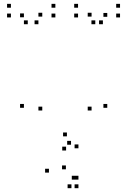

<svg xmlns="http://www.w3.org/2000/svg" viewBox="-20 -760 660 997"><path d="M537 -200.2V-220.2H517V-200.2ZM537 -672.7V-692.7H517V-672.7ZM514.3 -634.2V-654.2H494.3V-634.2ZM603.3 -669.5V-689.5H583.3V-669.5ZM603.3 -720V-740H583.3V-720ZM385.3 -720V-740H365.3V-720ZM385.3 -669.5V-689.5H365.3V-669.5ZM474.8 -634.2V-654.2H454.8V-634.2ZM455.5 -673.8V-693.8H435.5V-673.8ZM455.5 -186.2V-206.2H435.5V-186.2ZM327.5 -52V-72H307.5V-52ZM199.5 -186.2V-206.2H179.5V-186.2ZM199.5 -673.8V-693.8H179.5V-673.8ZM179.5 -634.2V-654.2H159.5V-634.2ZM267.5 -669.5V-689.5H247.5V-669.5ZM267.5 -720V-740H247.5V-720ZM36.7 -720V-740H16.7V-720ZM36.7 -669.5V-689.5H16.7V-669.5ZM124.2 -634.2V-654.2H104.2V-634.2ZM104.2 -670.3V-690.3H84.2V-670.3ZM104.2 -200.2V-220.2H84.2V-200.2ZM323.2 21.5V1.5H303.2V21.5ZM387.3 217.2V197.2H367.3V217.2ZM387.3 172.7V152.7H367.3V172.7ZM372.8 172.7V152.7H352.8V172.7ZM322.2 119.2V99.2H302.2V119.2ZM387.3 10V-10H367.3V10ZM348.8 -8.5V-28.5H328.8V-8.5ZM234.2 136.3V116.3H214.2V136.3ZM351 217.2V197.2H331V217.2Z"/></svg>

Font: Monaspace Xenon Dots Var
Style: Regular
Weight: 400
Designer: Riley Cran and the Lettermatic Team
Version: Version 1.100 (Monaspace Xenon Dots)